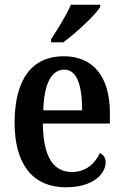

<svg xmlns="http://www.w3.org/2000/svg" viewBox="-20 -786 525 816"><path d="M197 -619V-606H249C303 -646 384 -721 406 -756V-766H281C263 -721 225 -663 197 -619ZM260 10C378 10 429 -49 429 -96C429 -117 418 -130 404 -135C384 -91 345 -55 286 -55C207 -55 164 -118 162 -261H447V-306C447 -464 373 -547 251 -547C118 -547 42 -452 42 -264C42 -90 118 10 260 10ZM329 -317H164C167 -429 198 -490 253 -490C308 -490 329 -422 329 -317Z"/></svg>

Font: Noto Serif Tamil Condensed SemiBold
Style: Italic
Weight: 600
Width: 3
Italic angle: -12°
Designer: Indian Type Foundry, Tom Grace, and the Monotype Design Team
Foundry: Monotype Imaging Inc.
Version: Version 2.003